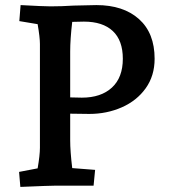

<svg xmlns="http://www.w3.org/2000/svg" viewBox="-20 -730 683 755"><path d="M55 -54 128 -68Q137 -120 137 -149V-557Q137 -583 128 -635L56 -647L61 -710Q151 -705 179 -705Q223 -705 269 -708Q314 -709 359 -710Q465 -710 526.5 -655Q588 -600 588 -499Q588 -432 553 -383Q518 -334 459 -308Q400 -282 331 -282L256 -283V-179Q256 -135 264 -69L354 -62L348 0H201Q178 0 60 5ZM302 -346Q377 -346 420 -385.5Q463 -425 463 -499Q463 -571 423.5 -608Q384 -645 310 -645L264 -644Q256 -576 256 -527V-347Z"/></svg>

Font: Andada Pro
Style: Bold
Weight: 700
Designer: Carolina Giovagnoli
Foundry: Huerta Tipografica
Version: Version 3.005; ttfautohint (v1.8.4)